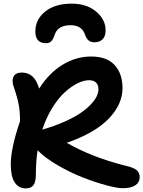

<svg xmlns="http://www.w3.org/2000/svg" viewBox="-20 -1020 786 1053"><path d="M374 -1000Q455.1 -1000 507.1 -956.5Q559.1 -913.1 559.1 -854Q559.1 -821.3 542.7 -804.7Q526.4 -788.1 498 -788.1Q478 -788.1 466.1 -797.9Q454.1 -807.6 445.8 -831.1Q428.2 -881.8 367.2 -881.8Q298.3 -881.8 280.8 -832Q272 -805.2 261.7 -794.2Q251.5 -783.2 231.9 -783.2Q173.8 -783.2 173.8 -847.2Q173.8 -912.6 227.3 -956.3Q280.8 -1000 374 -1000ZM121.1 13.2Q82 13.2 60.5 -19.8Q39.1 -52.7 39.1 -118.2Q39.1 -207.5 89.8 -355Q89.8 -406.2 82.8 -445.3Q75.7 -484.4 55.2 -543.9Q43 -578.1 54.4 -600.1Q65.9 -622.1 99.1 -622.1Q134.8 -622.1 158 -600.8Q181.2 -579.6 194.8 -534.2Q249.5 -620.1 323.2 -665Q397 -710 480 -710Q566.9 -710 609.4 -662.4Q651.9 -614.7 651.9 -537.1Q651.9 -447.8 576.2 -369.1Q500.5 -290.5 346.2 -236.8Q484.9 -156.7 669.9 -110.8Q712.4 -101.1 729.2 -87.2Q746.1 -73.2 746.1 -46.9Q746.1 -20.5 722.9 -4.2Q699.7 12.2 653.8 12.2Q623 12.2 563 -3.9Q502.9 -20 434.6 -46.6Q366.2 -73.2 296.9 -113.5Q227.5 -153.8 186 -195.8Q176.8 -132.3 176.8 -65.9Q176.8 -21.5 163.3 -4.2Q149.9 13.2 121.1 13.2ZM467.8 -580.1Q439.5 -580.1 405.3 -563.2Q371.1 -546.4 335.7 -514.4Q300.3 -482.4 267.1 -429Q233.9 -375.5 211.9 -309.1Q278.3 -328.1 332.3 -352.1Q386.2 -376 420.4 -399.2Q454.6 -422.4 477.8 -447Q501 -471.7 510.5 -492.2Q520 -512.7 520 -530.8Q520 -553.2 507.1 -566.7Q494.1 -580.1 467.8 -580.1Z"/></svg>

Font: Shantell Sans Irregular
Style: Regular
Weight: 600
Designer: Stephen Nixon, Anya Danilova, Shantell Martin
Foundry: Arrow Type
Version: Version 1.006;[9816181b4]